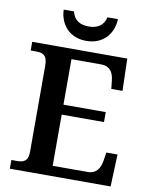

<svg xmlns="http://www.w3.org/2000/svg" viewBox="-98 -992 838 1064"><g transform="rotate(10 321.0 -460.0)"><path d="M325 -771C427 -771 476 -845 478 -920H419C408 -872 374 -852 325 -852C276 -852 242 -872 231 -920H173C175 -845 224 -771 325 -771ZM32 0H599L606 -181H543L536 -135C529 -91 509 -57 460 -57H263V-345H501V-401H263V-657H431C479 -657 499 -626 504 -579L509 -533H572L567 -714H32V-665H63C98 -665 126 -657 126 -598V-111C126 -56 97 -49 63 -49H32Z"/></g></svg>

Font: Noto Serif Semi
Style: Regular
Weight: 600
Designer: Monotype Design Team
Foundry: Monotype Imaging Inc.
Version: Version 1.002